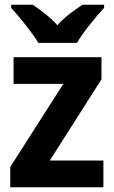

<svg xmlns="http://www.w3.org/2000/svg" viewBox="-20 -786 480 806"><path d="M141 -606H303C328 -650 383 -716 417 -753V-766H326C294 -744 253 -717 221 -680C189 -716 148 -745 118 -766H27V-753C61 -716 116 -648 141 -606ZM414 0V-112H189L406 -453V-546H37V-434H246L23 -85V0Z"/></svg>

Font: Noto Sans Sinhala UI SemiCondensed
Style: Bold
Weight: 700
Width: 4
Designer: Jelle Bosma - Monotype Design Team
Foundry: Monotype Imaging Inc.
Version: Version 2.006